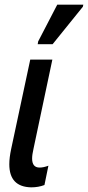

<svg xmlns="http://www.w3.org/2000/svg" viewBox="-20 -795 378 825"><path d="M114 10Q20 8 20 -89Q20 -104 22 -120Q24 -136 28 -155L110 -539H205L124 -156Q118 -130 118 -114Q118 -75 150 -75Q167 -75 188 -83L171 0Q145 10 114 10ZM142 -605 144 -617 226 -775H338L336 -766L206 -605Z"/></svg>

Font: Noto Sans ExtraCondensed Medium
Style: Italic
Weight: 500
Width: 2
Italic angle: -12°
Designer: Monotype Design Team
Foundry: Monotype Imaging Inc.
Version: Version 2.013; ttfautohint (v1.8.4.7-5d5b)